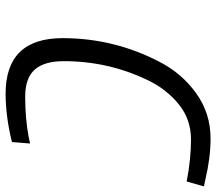

<svg xmlns="http://www.w3.org/2000/svg" viewBox="-62 -680 752 667"><g transform="rotate(90 313.5 -346.0)"><path d="M305 10Q112 10 112 -188Q112 -366 194 -524Q234 -602 303.5 -652Q373 -702 461 -702Q527 -702 603 -684L627 -679L610 -619Q533 -634 464 -634Q395 -634 343 -592.5Q291 -551 259 -486Q192 -348 192 -192Q192 -124 221.5 -91Q251 -58 315 -58Q391 -58 455 -70L478 -75L473 -12Q384 10 305 10Z"/></g></svg>

Font: TitilliumWebItalic
Style: Italic
Weight: 400
Italic angle: -13°
Version: Version 1.001;PS 57.000;hotconv 1.0.70;makeotf.lib2.5.55311